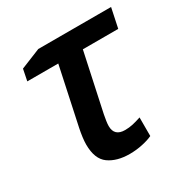

<svg xmlns="http://www.w3.org/2000/svg" viewBox="-132 -653 750 773"><g transform="rotate(-30 242.5 -266.0)"><path d="M254.9 9.8Q195.3 9.8 158.2 -16.8Q121.1 -43.5 121.1 -110.8Q121.1 -125 123.5 -144Q126 -163.1 129.9 -182.1L187 -449.7H43L53.7 -502.9L146.5 -540.5H484.9L465.8 -449.7H301.3L243.7 -181.2Q240.7 -166 238.8 -152.8Q236.8 -139.6 236.8 -129.9Q236.8 -83 286.6 -83Q305.2 -83 322.8 -86.9Q340.3 -90.8 361.8 -98.1V-11.7Q343.8 -2.9 314.7 3.4Q285.6 9.8 254.9 9.8Z"/></g></svg>

Font: Open Sans SemiBold
Style: Italic
Weight: 600
Italic angle: -12°
Designer: Monotype Design Team
Foundry: Monotype Imaging Inc.
Version: Version 3.003; ttfautohint (v1.8.4)